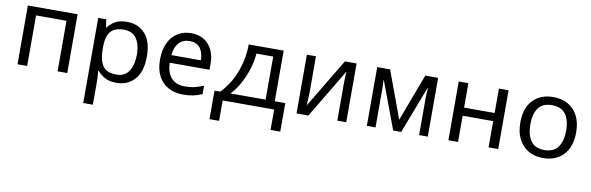

<svg xmlns="http://www.w3.org/2000/svg" viewBox="-51 -991 5181 1684"><g transform="rotate(10 2539.0 -149.0)"><path d="M91.3 -523.4H534.2V0H448.2V-450.2H177.2V0H91.3Z M973.6 -533.2Q1074.2 -533.2 1135.5 -465.8Q1196.8 -398.4 1196.8 -262.7Q1196.8 -128.9 1135.5 -59.6Q1074.2 9.8 972.7 9.8Q909.7 9.8 868.7 -12.9Q827.6 -35.6 803.7 -66.4H797.9Q799.3 -49.8 801.5 -24.4Q803.7 1 803.7 19.5V234.4H717.8V-523.4H788.6L799.8 -452.1H803.7Q828.1 -485.8 867.7 -509.5Q907.2 -533.2 973.6 -533.2ZM959 -460.9Q875 -460.9 839.4 -416Q803.7 -371.1 803.7 -279.3V-262.7Q803.7 -166 837.4 -113.8Q871.1 -61.5 961.4 -61.5Q1036.1 -61.5 1072 -118.7Q1107.9 -175.8 1107.9 -263.7Q1107.9 -353 1071.8 -407Q1035.6 -460.9 959 -460.9Z M1544.4 -533.2Q1644 -533.2 1701.2 -468.5Q1758.3 -403.8 1758.3 -296.9V-245.1H1403.8Q1406.2 -156.7 1449 -110.1Q1491.7 -63.5 1568.8 -63.5Q1618.2 -63.5 1656.5 -72.8Q1694.8 -82 1735.4 -99.6V-24.4Q1695.3 -6.8 1656.7 1.5Q1618.2 9.8 1564.9 9.8Q1491.2 9.8 1434.8 -20.8Q1378.4 -51.3 1346.7 -110.8Q1314.9 -170.4 1314.9 -257.8Q1314.9 -343.8 1343.8 -405.5Q1372.6 -467.3 1424.3 -500.2Q1476.1 -533.2 1544.4 -533.2ZM1543.5 -462.9Q1482.9 -462.9 1447.8 -423.3Q1412.6 -383.8 1405.8 -313.5H1668.9Q1668.5 -380.4 1638.2 -421.6Q1607.9 -462.9 1543.5 -462.9Z M2058.1 -523.4H2369.6V-72.3H2463.4V181.6H2377V0H1918.5V181.6H1833V-72.3H1884.3Q1973.1 -165.5 2015.6 -284.2Q2058.1 -402.8 2058.1 -523.4ZM2288.1 -456.1H2138.7Q2133.8 -389.6 2112.1 -318.8Q2090.3 -248 2055.4 -183.6Q2020.5 -119.1 1974.6 -72.3H2288.1Z M2657.2 -523.4V-204.1Q2657.2 -191.9 2656.2 -168.7Q2655.3 -145.5 2653.8 -121.8Q2652.3 -98.1 2651.4 -85L2915 -523.4H3019V0H2939.5V-308.6Q2939.5 -323.7 2939.9 -349.4Q2940.4 -375 2941.4 -399.9Q2942.4 -424.8 2943.4 -437.5L2681.6 0H2576.2V-523.4Z M3630.9 -523.4H3745.1V0H3668V-334Q3668 -354.5 3669.4 -376.7Q3670.9 -398.9 3672.9 -420.9H3669.9L3508.3 0H3437L3279.8 -420.9H3276.9Q3279.8 -377 3279.8 -331.1V0H3202.6V-523.4H3317.4L3472.7 -102.5Z M3928.7 -523.4H4014.6V-305.7H4286.6V-523.4H4372.6V0H4286.6V-233.4H4014.6V0H3928.7Z M5020.5 -262.7Q5020.5 -132.3 4952.9 -61.3Q4885.3 9.8 4770 9.8Q4698.7 9.8 4642.8 -22.2Q4586.9 -54.2 4554.9 -115Q4522.9 -175.8 4522.9 -262.7Q4522.9 -392.6 4590.1 -462.9Q4657.2 -533.2 4772.9 -533.2Q4845.7 -533.2 4901.6 -501.5Q4957.5 -469.7 4989 -409.4Q5020.5 -349.1 5020.5 -262.7ZM4612.3 -262.7Q4612.3 -169.9 4650.6 -115.7Q4689 -61.5 4772 -61.5Q4854.5 -61.5 4893.1 -115.7Q4931.6 -169.9 4931.6 -262.7Q4931.6 -356 4892.8 -408.4Q4854 -460.9 4771 -460.9Q4688 -460.9 4650.1 -408.4Q4612.3 -356 4612.3 -262.7Z"/></g></svg>

Font: Lunasima
Style: Regular
Weight: 400
Designer: The DocRepair Project, Monotype Design Team
Foundry: Google
Version: Version 2.009